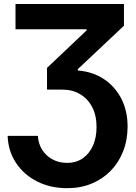

<svg xmlns="http://www.w3.org/2000/svg" viewBox="-20 -748 694 983"><path d="M19.1 -52.3H174Q176.3 -11.5 196.5 19.7Q216.7 51 249.7 68.5Q282.6 85.9 322.9 85.9Q370.5 85.9 404.4 62Q438.3 38 456.3 -3.4Q474.4 -44.7 474.2 -97.5Q474.4 -156.8 451.9 -199.8Q429.4 -242.7 389.9 -266Q350.5 -289.4 299.4 -289.1H220.7V-400.4L423.4 -592.4V-598.2H59.4V-727.5H614.6V-616.2L378.3 -393.9V-387.1Q454.7 -381.1 512 -343Q569.3 -305 601.3 -242.6Q633.2 -180.3 633.2 -100.2Q633.2 -31.3 610.5 26.4Q587.9 84.2 546.6 126.6Q505.4 168.9 448.8 192.2Q392.2 215.4 323.8 215.4Q238.4 215.4 170.5 181.2Q102.5 147 62.2 86.3Q21.8 25.7 19.1 -52.3Z"/></svg>

Font: Inter Tight
Style: Regular
Weight: 400
Designer: Rasmus Andersson
Foundry: rsms
Version: Version 3.002